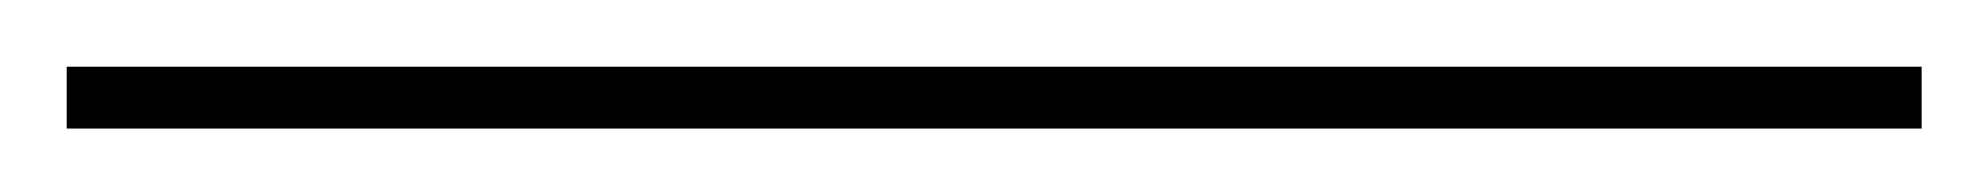

<svg xmlns="http://www.w3.org/2000/svg" viewBox="-26 120 610 59"><path d="M-5.5 159.5V140.5H564.5V159.5Z"/></svg>

Font: Bodoni Moda 11pt SemiBold
Style: Regular
Weight: 600
Designer: Owen Earl
Foundry: indestructible type
Version: Version 2.004